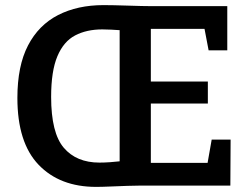

<svg xmlns="http://www.w3.org/2000/svg" viewBox="-20 -726 977 751"><path d="M356 5Q214 5 131 -81.5Q48 -168 48 -343Q48 -468 89.5 -548Q131 -628 207 -667Q283 -706 385 -706Q401 -706 427 -705.5Q453 -705 481 -704Q509 -703 533 -702.5Q557 -702 569 -702H869V-529H796L780 -613H570V-407H793V-321H570V-89H792L808 -180H882L881 0H526Q510 0 478 1Q446 2 412.5 3.5Q379 5 356 5ZM180 -347Q180 -206 229.5 -148Q279 -90 369 -90Q387 -90 409.5 -91.5Q432 -93 448 -95V-608Q432 -609 415 -610Q398 -611 380 -611Q319 -611 274 -587.5Q229 -564 204.5 -506Q180 -448 180 -347Z"/></svg>

Font: Bitter SemiBold
Style: Regular
Weight: 600
Designer: Sol Matas, and Bitter project Authors
Foundry: Sol Matas
Version: Version 2.001